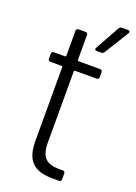

<svg xmlns="http://www.w3.org/2000/svg" viewBox="-136 -757 576 813"><g transform="rotate(20 152.0 -350.0)"><path d="M295 -700H267C262 -700 257 -697 255 -693L194 -583C190 -576 193 -571 201 -571H222C227 -571 231 -574 234 -578L302 -688C306 -695 303 -700 295 -700ZM129 -631H97C91 -631 87 -627 87 -621V-508C87 -506 85 -504 83 -504H32C26 -504 22 -500 22 -494V-471C22 -465 26 -461 32 -461H83C85 -461 87 -459 87 -457V-124C87 -22 139 0 214 0H239C245 0 249 -4 249 -10V-37C249 -43 245 -47 239 -47H223C167 -47 139 -67 139 -137V-457C139 -459 141 -461 143 -461H241C247 -461 251 -465 251 -471V-494C251 -500 247 -504 241 -504H143C141 -504 139 -506 139 -508V-621C139 -627 135 -631 129 -631Z"/></g></svg>

Font: Barlow Semi Condensed Light
Style: Regular
Weight: 300
Width: 4
Designer: Jeremy Tribby
Foundry: Tribby Type
Version: Version 1.422;hotconv 1.0.109;makeotfexe 2.5.65596